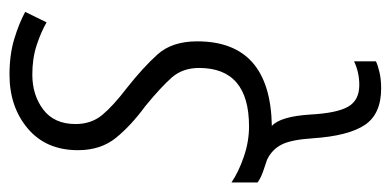

<svg xmlns="http://www.w3.org/2000/svg" viewBox="-232 -353 822 404"><g transform="rotate(-90 179.0 -151.0)"><path d="M252 229V183Q229 194 202 194Q170 194 156.5 170.5Q143 147 140 91Q136 28 116 10Q294 7 294 -147Q294 -200 266.5 -230.5Q239 -261 196 -295Q158 -324 139 -347Q120 -370 120 -403Q120 -448 150.5 -471Q181 -494 224 -494Q258 -494 285.5 -485Q313 -476 334 -464L356 -509Q332 -522 299 -532Q266 -542 224 -542Q156 -542 110.5 -503.5Q65 -465 65 -398Q65 -350 91 -318Q117 -286 158 -256Q197 -224 217.5 -201Q238 -178 238 -143Q238 -38 115 -38Q83 -38 51 -49Q19 -60 -3 -75V-20Q7 -13 20 -8.5Q33 -4 45 0Q66 10 76.5 30Q87 50 90 96Q95 171 118 205.5Q141 240 195 240Q214 240 229 236.5Q244 233 252 229Z"/></g></svg>

Font: Noto Sans UI SemiCondensed Light
Style: Italic
Weight: 300
Width: 4
Designer: Monotype Design Team
Foundry: Monotype Imaging Inc.
Version: 1.001